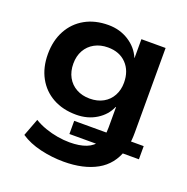

<svg xmlns="http://www.w3.org/2000/svg" viewBox="-125 -625 906 932"><g transform="rotate(20 328.0 -159.0)"><path d="M301 190Q240 190 180.5 176Q121 162 78 133L112 43Q138 59 169.5 70Q201 81 233.5 86.5Q266 92 296 92Q347 92 381.5 78.5Q416 65 433 36L438 54H282V-14H465L446 3Q448 -7 449 -17.5Q450 -28 450 -41V-146H448Q429 -101 384 -73Q339 -45 280 -45Q211 -45 159.5 -73.5Q108 -102 79.5 -154Q51 -206 51 -275Q51 -345 79.5 -397.5Q108 -450 159.5 -479Q211 -508 280 -508Q339 -508 385.5 -478.5Q432 -449 452 -401H453V-498H578V-61Q578 -41 576.5 -23.5Q575 -6 571 10L561 -14H641V54H544L565 34Q540 114 471.5 152Q403 190 301 190ZM315 -141Q355 -141 384.5 -157.5Q414 -174 430 -203.5Q446 -233 446 -270Q446 -331 410.5 -368Q375 -405 315 -405Q276 -405 246 -388.5Q216 -372 199.5 -342.5Q183 -313 183 -274Q183 -234 199.5 -204Q216 -174 246 -157.5Q276 -141 315 -141Z"/></g></svg>

Font: Nunito Sans 8pt
Style: Bold
Weight: 700
Version: Version 3.101;gftools[0.9.27]